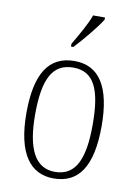

<svg xmlns="http://www.w3.org/2000/svg" viewBox="-87 -823 631 890"><g transform="rotate(10 228.5 -378.0)"><path d="M202 -619V-606H213C254 -649 313 -721 334 -756V-766H278C262 -721 232 -671 202 -619ZM228 10C345 10 406 -76 406 -267C406 -453 346 -543 231 -543C110 -543 52 -453 52 -267C52 -78 117 10 228 10ZM229 -21C135 -21 93 -107 93 -267C93 -430 130 -512 230 -512C328 -512 364 -432 364 -267C364 -109 329 -21 229 -21Z"/></g></svg>

Font: Noto Serif Devanagari Condensed ExtraLight
Style: Regular
Weight: 200
Width: 3
Designer: Universal Thirst, Indian Type Foundry and the Monotype Design Team
Foundry: Monotype Imaging Inc.
Version: Version 2.004